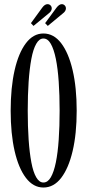

<svg xmlns="http://www.w3.org/2000/svg" viewBox="-20 -868 408 900"><path d="M183.5 11Q136 11 101.5 -34.2Q67 -79.5 48.5 -160.2Q30 -241 30 -349Q30 -457.5 48.5 -538.8Q67 -620 101.5 -665.5Q136 -711 183.5 -711Q232 -711 266.8 -665.5Q301.5 -620 320.5 -538.8Q339.5 -457.5 339.5 -349Q339.5 -241 320.5 -160.2Q301.5 -79.5 266.8 -34.2Q232 11 183.5 11ZM183.5 -12.5Q204 -12.5 218.2 -37Q232.5 -61.5 241.8 -106.8Q251 -152 255.2 -213.5Q259.5 -275 259.5 -349Q259.5 -423 255.2 -484.8Q251 -546.5 241.8 -592Q232.5 -637.5 218.2 -662.5Q204 -687.5 183.5 -687.5Q164 -687.5 149.8 -662.5Q135.5 -637.5 127 -592Q118.5 -546.5 114.2 -484.8Q110 -423 110 -349Q110 -275 114.2 -213.5Q118.5 -152 127 -106.8Q135.5 -61.5 149.8 -37Q164 -12.5 183.5 -12.5ZM204 -746.5 191.5 -759.5 244.5 -831.5Q251 -840 257.2 -844.2Q263.5 -848.5 269.5 -848.5Q277.5 -848.5 283.2 -842.8Q289 -837 289 -828.5Q289 -815.5 274 -804.5ZM137 -746.5 125 -759.5 177.5 -831.5Q184 -840.5 190.2 -844.5Q196.5 -848.5 202.5 -848.5Q211 -848.5 216.8 -842.8Q222.5 -837 222.5 -828.5Q222.5 -815.5 207.5 -804.5Z"/></svg>

Font: Imbue 48pt
Style: Regular
Weight: 400
Designer: Tyler Finck
Foundry: Etcetera Type Company
Version: Version 1.102